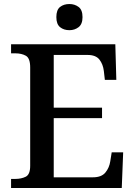

<svg xmlns="http://www.w3.org/2000/svg" viewBox="-20 -934 671 954"><path d="M35 0V-45H56Q86 -45 108 -56Q130 -67 130 -110V-599Q130 -645 108.5 -657Q87 -669 56 -669H35V-714H553L558 -537H501L496 -581Q492 -615 474 -638Q456 -661 415 -661H247V-399H487V-347H247V-53H442Q484 -53 503.5 -76.5Q523 -100 528 -133L535 -177H592L585 0ZM325 -784Q297 -784 278.5 -799Q260 -814 260 -849Q260 -885 278.5 -899.5Q297 -914 325 -914Q351 -914 370.5 -899.5Q390 -885 390 -849Q390 -814 370.5 -799Q351 -784 325 -784Z"/></svg>

Font: Noto Serif Hentaigana Medium
Style: Regular
Weight: 500
Designer: Kazuhiro Yamada
Foundry: nipponia
Version: Version 1.000; ttfautohint (v1.8.4.7-5d5b)